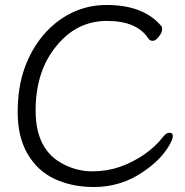

<svg xmlns="http://www.w3.org/2000/svg" viewBox="-20 -733 743 771"><path d="M660 -150Q626 -91 556 -44Q467 18 357 18Q270 18 200.5 -14Q131 -46 91 -114.5Q51 -183 51 -282Q51 -381 78 -457.5Q105 -534 153.5 -591.5Q202 -649 267 -681Q332 -713 408 -713Q557 -713 628 -628Q631 -624 631 -613.5Q631 -603 618 -586Q605 -569 593.5 -569Q582 -569 576 -578Q530 -649 409.5 -649Q289 -649 208 -550Q123 -449 123 -288.5Q123 -128 238 -72Q292 -45 350.5 -45Q409 -45 460 -62.5Q511 -80 558 -112Q605 -144 636 -185Q648 -200 661 -200Q674 -200 674 -187Q674 -174 660 -150Z"/></svg>

Font: LXGW Bright GB
Style: Regular
Weight: 400
Designer: Christian Thalmann (Catharsis Fonts)
Foundry: LXGW / Christian Thalmann (Catharsis Fonts) / Fontworks Inc.
Version: Version 5.510